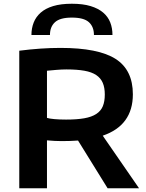

<svg xmlns="http://www.w3.org/2000/svg" viewBox="-20 -1006 779 1026"><path d="M397 -255Q356 -252 310 -252Q296 -252 272.5 -253Q249 -254 231 -256V0H83V-735Q200 -750 303 -750Q506 -750 598 -691Q690 -632 690 -502Q690 -336 529 -281L723 0H555ZM333 -367Q391 -367 430.5 -374Q470 -381 494.5 -397Q519 -413 529.5 -438.5Q540 -464 540 -501Q540 -538 529 -563.5Q518 -589 494 -605Q470 -621 431 -628Q392 -635 335 -635Q310 -635 280.5 -632.5Q251 -630 231 -628V-376Q243 -372 270.5 -369.5Q298 -367 333 -367ZM482 -819Q482 -863 455 -887.5Q428 -912 364 -912Q301 -912 274 -887.5Q247 -863 247 -819H148Q148 -855 160 -885.5Q172 -916 197.5 -938.5Q223 -961 264 -973.5Q305 -986 364 -986Q423 -986 464 -973.5Q505 -961 531 -939Q557 -917 569 -886.5Q581 -856 581 -819Z"/></svg>

Font: Encode Sans Wide
Style: SemiBold
Weight: 600
Designer: Pablo Impallari, Andres Torresi
Foundry: Pablo Impallari, Andres Torresi
Version: Version 1.000; ttfautohint (v1.00) -l 8 -r 50 -G 200 -x 14 -